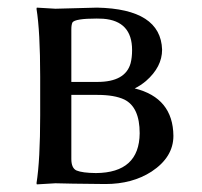

<svg xmlns="http://www.w3.org/2000/svg" viewBox="-20 -483 533 506"><path d="M168 -405.8V-267.1H236.8Q310.5 -267.1 324.2 -316.4Q328.1 -331.5 328.1 -351.1Q328.1 -427.7 252 -433.6Q243.7 -434.1 234.9 -434.1Q177.7 -434.1 170.9 -423.8Q168 -417.5 168 -405.8ZM168 -232.9V-64Q168 -40 181.6 -33.7Q196.8 -27.3 232.9 -26.9Q347.2 -27.8 348.1 -131.8Q348.1 -200.7 307.6 -220.7Q281.7 -232.9 236.8 -232.9ZM126 -460Q127 -460 235.8 -462.9Q403.8 -459.5 407.2 -352.1Q407.2 -306.6 364.7 -269.5Q350.1 -257.3 335 -250Q436 -225.1 437 -125Q437 -68.8 379.4 -30.8Q328.6 2 257.8 2Q225.6 2 172.4 1Q138.7 0 126 0L77.1 2.9L76.2 0Q85.9 -61 85.9 -179.2V-280.8Q85.9 -399.9 76.2 -460L77.1 -462.9Q79.1 -462.9 126 -460Z"/></svg>

Font: Linux Biolinum Capitals O
Style: Small Caps
Weight: 400
Designer: Philipp H. Poll
Foundry: Philipp H. Poll
Version: Version 1.0.4